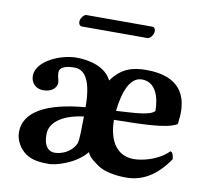

<svg xmlns="http://www.w3.org/2000/svg" viewBox="-73 -705 861 796"><g transform="rotate(10 357.5 -307.5)"><path d="M524 -71C463 -71 417 -116 416 -217C523 -219 639 -219 680 -246C681 -264 684 -274 684 -295C684 -357 662 -444 513 -444C456 -444 408 -431 368 -374C342 -428 273 -444 220 -444C148 -444 53 -399 53 -339C53 -313 70 -287 105 -287C150 -287 162 -314 162 -328C162 -340 155 -351 155 -371C155 -393 181 -402 218 -402C265 -402 291 -353 291 -248C124 -234 37 -182 37 -99C37 -63 58 -30 84 -12C110 6 142 10 182 10C210 10 293 -12 337 -67C348 -43 367 -32 386 -18C413 1 459 10 507 10C576 10 634 -25 684 -98C684 -111 679 -129 669 -129C628 -87 562 -71 524 -71ZM284 -93C264 -52 221 -40 197 -40C178 -40 163 -51 156 -72C152 -82 151 -98 151 -111C151 -156 196 -197 291 -209C290 -162 291 -107 284 -93ZM502 -402C558 -402 579 -344 579 -283C559 -260 488 -260 418 -255C427 -334 450 -402 502 -402ZM493 -575C507 -575 519 -595 519 -608C519 -616 515 -625 505 -625H229C216 -625 204 -605 204 -593C204 -584 208 -575 219 -575Z"/></g></svg>

Font: Libertinus Serif
Style: Bold
Weight: 700
Designer: Philipp H. Poll, Khaled Hosny
Foundry: Caleb Maclennan
Version: Version 7.050;RELEASE